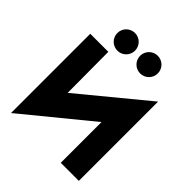

<svg xmlns="http://www.w3.org/2000/svg" viewBox="-278 -1237 1413 1413"><g transform="rotate(45 428.0 -531.0)"><path d="M541 -1062C490 -1062 449 -1021 449 -970C449 -919 490 -878 541 -878C592 -878 633 -919 633 -970C633 -1021 592 -1062 541 -1062ZM304 -1062C253 -1062 212 -1021 212 -970C212 -919 253 -878 304 -878C355 -878 396 -919 396 -970C396 -1021 355 -1062 304 -1062ZM781 0V-825L265 -400L263 -825H75V0L593 -424V0Z"/></g></svg>

Font: Sztylet
Style: Bd
Weight: 700
Foundry: Cannot Into Space Fonts, PlusOne Fonts
Version: Version 0.12